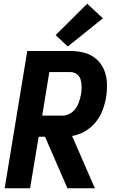

<svg xmlns="http://www.w3.org/2000/svg" viewBox="-20 -1008 616 1028"><path d="M5 0H141L187 -276H221L341 0H488L366 -280Q402 -286 435 -305Q468 -324 492 -353.5Q516 -383 529 -417.5Q542 -452 548 -487Q554 -525 552.5 -563Q551 -601 537 -634.5Q523 -668 495.5 -692Q468 -716 432 -725.5Q396 -735 358 -735H126ZM206 -389 244 -622H358Q377 -622 392 -610.5Q407 -599 412 -580.5Q417 -562 417 -542.5Q417 -523 414 -504Q410 -484 403.5 -464Q397 -444 384.5 -426.5Q372 -409 353 -399Q334 -389 314 -389ZM343 -759 531 -910 447 -988 278 -820Z"/></svg>

Font: Iosevka Sparkle XBdObl
Style: Regular
Weight: 800
Italic angle: -9°
Designer: Belleve Invis
Foundry: Belleve Invis
Version: Version 4.5.0; ttfautohint (v1.8.3)